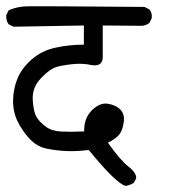

<svg xmlns="http://www.w3.org/2000/svg" viewBox="-22 -573 542 616"><path d="M380.9 23.4Q350.6 15.6 262.7 -91.8Q223.6 -86.9 190.9 -88.4Q158.2 -89.8 127.4 -96.2Q96.7 -102.5 73.2 -127.4Q49.8 -152.3 34.7 -183.1Q19.5 -213.9 20 -251Q20.5 -288.1 34.2 -321.3Q47.9 -354.5 79.6 -382.3Q111.3 -410.2 155.3 -419.9Q199.2 -429.7 247.1 -429.7V-491.2L21.5 -487.3L5.9 -495.1Q-2.9 -505.9 -2 -524.4L5.9 -540Q32.2 -551.8 64 -552.7Q95.7 -553.7 441.4 -550.8L457 -543Q466.8 -532.2 464.8 -514.6L457 -499Q446.3 -491.2 433.6 -490.2L307.6 -491.2V-387.7Q305.7 -358.4 271.5 -364.3Q245.1 -370.1 216.3 -367.7Q187.5 -365.2 163.6 -359.4Q139.6 -353.5 110.4 -323.2Q81.1 -293 83 -253.9Q85 -214.8 95.2 -197.8Q105.5 -180.7 125 -166.5Q144.5 -152.3 175.3 -150.9Q206.1 -149.4 248 -151.4Q247.1 -193.4 272.5 -218.8Q297.9 -244.1 323.7 -240.2Q349.6 -236.3 364.3 -221.2Q378.9 -206.1 375 -180.2Q371.1 -154.3 360.4 -141.1Q349.6 -127.9 324.2 -115.2Q364.3 -58.6 390.1 -38.6Q416 -18.6 415 -1L407.2 13.7Q394.5 21.5 380.9 23.4Z"/></svg>

Font: NaikaiFont
Style: Regular
Weight: 400
Version: Version 1.67